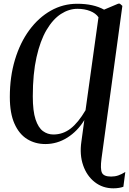

<svg xmlns="http://www.w3.org/2000/svg" viewBox="-20 -773 702 1045"><path d="M597 252Q539 252 495.8 218.2Q452.5 184.5 432.5 126.8Q412.5 69 423 -2.5L439 -119.5Q402 -59 346.5 -24Q291 11 227 11Q171.5 11 127.8 -16Q84 -43 58.8 -99.8Q33.5 -156.5 33.5 -245Q33.5 -355.5 61.5 -448.2Q89.5 -541 139.5 -609Q189.5 -677 256.2 -714.8Q323 -752.5 400 -752.5Q445 -752.5 481.2 -744.5Q517.5 -736.5 546.5 -720.5L623.5 -753H632.5L646 -741L532.5 90Q525 147 535 167.5Q545 188 585 188Q605.5 188 623.8 181.8Q642 175.5 662 163L651.5 243.5Q642.5 247 628 249.5Q613.5 252 597 252ZM270.5 -41Q322.5 -41 364.2 -73.2Q406 -105.5 445.5 -173L516 -679Q501 -701 470.5 -713Q440 -725 401.5 -725Q355 -725 311.5 -696.8Q268 -668.5 233.5 -610.2Q199 -552 178.8 -461.8Q158.5 -371.5 158.5 -248.5Q158.5 -168.5 173.5 -123.2Q188.5 -78 213.8 -59.5Q239 -41 270.5 -41Z"/></svg>

Font: Merriweather 144pt Medium
Style: Italic
Weight: 500
Italic angle: -7.8°
Version: Version 2.101